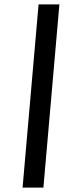

<svg xmlns="http://www.w3.org/2000/svg" viewBox="-20 -783 332 876"><path d="M156 -763H251L178 73H83Z"/></svg>

Font: Instrument Sans Condensed SemiBold Italic
Style: Regular
Weight: 600
Width: 3
Italic angle: -13°
Designer: Rodrigo Fuenzalida
Foundry: fragTYPE
Version: Version 1.000; ttfautohint (v1.8.4.7-5d5b);gftools[0.9.28]